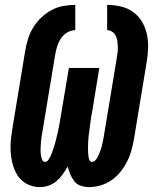

<svg xmlns="http://www.w3.org/2000/svg" viewBox="-20 -755 640 783"><path d="M343 8Q326 8 309.5 2.5Q293 -3 283 -16Q273 -29 266.5 -44.5Q260 -60 256 -76Q247 -60 236 -44.5Q225 -29 210.5 -16.5Q196 -4 178 2Q160 8 142 8Q123 8 104.5 1.5Q86 -5 72 -16.5Q58 -28 48.5 -44.5Q39 -61 33.5 -79Q28 -97 25.5 -116Q23 -135 23 -155Q23 -175 25.5 -195Q28 -215 31 -234L83 -549Q87 -573 94.5 -597Q102 -621 115.5 -643Q129 -665 148.5 -683.5Q168 -702 190.5 -714Q213 -726 237.5 -730.5Q262 -735 287 -735V-632Q270 -632 254 -622.5Q238 -613 228 -597.5Q218 -582 213 -565.5Q208 -549 205 -532L153 -218Q151 -209 150 -201Q149 -193 148 -184.5Q147 -176 146.5 -167.5Q146 -159 145.5 -151Q145 -143 145.5 -134.5Q146 -126 147.5 -118Q149 -110 152.5 -102.5Q156 -95 164 -95Q172 -95 177 -102.5Q182 -110 185.5 -117Q189 -124 191.5 -131Q194 -138 196.5 -145.5Q199 -153 201.5 -160.5Q204 -168 206 -175.5Q208 -183 209.5 -190Q211 -197 213 -204.5Q215 -212 216.5 -219.5Q218 -227 219.5 -234.5Q221 -242 222.5 -249.5Q224 -257 225 -264.5Q226 -272 227.5 -279.5Q229 -287 230 -294L261 -478H385L355 -294Q353 -287 352 -279.5Q351 -272 350 -264.5Q349 -257 348 -249.5Q347 -242 346 -234.5Q345 -227 344 -219.5Q343 -212 342 -204.5Q341 -197 340.5 -189.5Q340 -182 339.5 -174.5Q339 -167 339 -159.5Q339 -152 339 -145Q339 -138 339.5 -130.5Q340 -123 341 -116Q342 -109 345 -102Q348 -95 356 -95Q363 -95 369 -101.5Q375 -108 378.5 -115Q382 -122 385 -129.5Q388 -137 390.5 -144Q393 -151 395 -158.5Q397 -166 398.5 -173.5Q400 -181 401.5 -188.5Q403 -196 404 -203L456 -517Q458 -529 459.5 -541Q461 -553 460.5 -564.5Q460 -576 458.5 -587.5Q457 -599 452 -609Q447 -619 437.5 -625.5Q428 -632 417 -632V-735Q445 -735 473 -728.5Q501 -722 523 -706Q545 -690 559 -666.5Q573 -643 579 -615.5Q585 -588 584 -559Q583 -530 578 -501L526 -186Q522 -163 515.5 -140Q509 -117 498 -95.5Q487 -74 471 -54Q455 -34 434.5 -20Q414 -6 390.5 1Q367 8 343 8Z"/></svg>

Font: Iosevka Slab XBdExObl
Style: Regular
Weight: 800
Width: 7
Italic angle: -9°
Monospace: yes
Designer: Belleve Invis
Foundry: Belleve Invis
Version: Version 11.1.0; ttfautohint (v1.8.3)